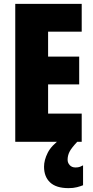

<svg xmlns="http://www.w3.org/2000/svg" viewBox="-20 -734 483 994"><path d="M403 0H59V-714H403V-570H229V-441H390V-297H229V-146H403ZM330 93Q330 109 341 121Q352 133 371 133Q385 133 394 129.5Q403 126 410 122V225Q398 230 379 235Q360 240 335 240Q271 240 239.5 210.5Q208 181 208 129Q208 95 227 57Q246 19 297 -17L380 0Q349 33 339.5 52.5Q330 72 330 93Z"/></svg>

Font: Noto Sans Lao UI ExtCond Blk
Style: Regular
Weight: 900
Width: 2
Designer: Monotype Design Team
Foundry: Monotype Imaging Inc.
Version: Version 2.000; ttfautohint (v1.8.4.7-5d5b)